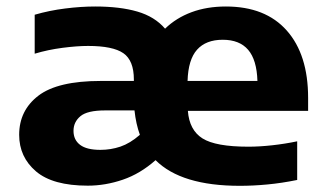

<svg xmlns="http://www.w3.org/2000/svg" viewBox="-20 -576 1028 606"><path d="M257 10Q146.5 10 93.5 -35.2Q40.5 -80.5 40.5 -150.5Q40.5 -227.5 101.2 -274Q162 -320.5 298 -320.5H402.5V-325Q402.5 -385 369.5 -408Q336.5 -431 258 -431Q223 -431 177 -425Q131 -419 89.5 -406.5V-529.5Q136 -543 185.8 -549.2Q235.5 -555.5 280.5 -555.5Q358.5 -555.5 413.5 -539.5Q468.5 -523.5 501 -485.5Q536 -519.5 584.5 -537.5Q633 -555.5 693 -555.5Q818 -555.5 885.2 -479.5Q952.5 -403.5 952.5 -267V-226H573Q577.5 -165.5 619 -139.2Q660.5 -113 764 -113Q799 -113 839.5 -117.5Q880 -122 918 -130V-8Q869 2 824 6.2Q779 10.5 737 10.5Q552 10.5 471 -70.5Q422.5 -27.5 367.5 -8.8Q312.5 10 257 10ZM683 -450.5Q630 -450.5 602 -419.2Q574 -388 572 -320.5H792.5Q790.5 -387 763.2 -418.8Q736 -450.5 683 -450.5ZM297 -103Q329.5 -103 360 -113.2Q390.5 -123.5 421.5 -150.5Q409 -185 404.5 -227.5H312Q255.5 -227.5 233.8 -209.2Q212 -191 212 -163Q212 -134.5 232.8 -118.8Q253.5 -103 297 -103Z"/></svg>

Font: Encode Sans Exp
Style: Bold
Weight: 700
Width: 7
Designer: Multiple Designers
Foundry: Impallari Type
Version: Version 3.002; ttfautohint (v1.8.3) -l 8 -r 50 -G 200 -x 14 